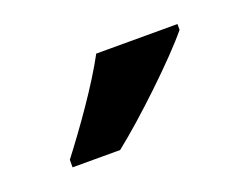

<svg xmlns="http://www.w3.org/2000/svg" viewBox="-43 -841 406 311"><g transform="rotate(-20 159.5 -686.0)"><path d="M279 -756V-766H139C115 -721 73 -662 40 -619V-606H122C169 -643 248 -718 279 -756Z"/></g></svg>

Font: Noto Sans Myanmar UI SemiCondensed SemiBold
Style: Regular
Weight: 600
Width: 4
Designer: Monotype Design Team
Foundry: Monotype Imaging Inc.
Version: Version 2.103